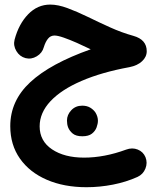

<svg xmlns="http://www.w3.org/2000/svg" viewBox="-20 -469 680 830"><path d="M197.3 -449.2Q231 -449.2 272.2 -433.8Q313.5 -418.5 360.1 -395.8Q406.7 -373 456.3 -350.6Q505.9 -328.1 556.6 -314Q614.3 -297.9 614.3 -247.6Q614.3 -223.1 594.2 -204.3Q574.2 -185.5 539.6 -178.7Q419.4 -156.7 332.3 -119.1Q245.1 -81.5 198.2 -31.5Q151.4 18.6 151.4 77.1Q151.4 140.6 204.8 176.5Q258.3 212.4 343.3 212.4Q431.2 212.4 525.4 177.7Q551.8 168 575.4 177.5Q599.1 187 608.9 210.4Q618.7 234.9 608.6 259.8Q598.6 284.7 574.2 295.9Q525.4 317.9 468.3 329.1Q411.1 340.3 354 340.3Q256.8 340.3 182.4 308.1Q107.9 275.9 66.2 216.6Q24.4 157.2 24.4 76.2Q24.4 -33.7 111.1 -114Q197.8 -194.3 372.1 -255.9Q343.3 -270 312.3 -283.7Q281.2 -297.4 255.4 -306.4Q229.5 -315.4 215.8 -315.4Q198.2 -315.4 187.3 -301.5Q176.3 -287.6 169.4 -265.1Q162.6 -239.7 138.9 -225.6Q115.2 -211.4 90.3 -217.8Q64.9 -224.6 50.8 -248.3Q36.6 -272 43 -297.4Q61 -365.2 101.6 -407.2Q142.1 -449.2 197.3 -449.2ZM269.5 52.2Q269.5 27.3 288.1 7.6Q306.6 -12.2 335.4 -12.2Q356 -12.2 370.4 -3.4Q384.8 5.4 393.1 18.1Q403.3 35.6 403.3 52.7Q403.3 65.9 397.5 81.8Q391.6 97.7 377.2 108.9Q362.8 120.1 335.9 120.1Q308.6 120.1 294.4 108.4Q280.3 96.7 274.4 81.5Q269.5 68.4 269.5 52.2Z"/></svg>

Font: Mikhak-DS2-FD Bold
Style: Regular
Weight: 700
Designer: Amin Abedi
Version: Version 3.4